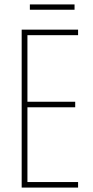

<svg xmlns="http://www.w3.org/2000/svg" viewBox="-20 -914 421 868"><path d="M333 -66H78V-780H333V-755H104V-454H320V-429H104V-91H333ZM317 -894V-870H115V-894Z"/></svg>

Font: Noto Sans Malayalam UI ExtraCondensed Thin
Style: Regular
Weight: 100
Width: 2
Designer: Jelle Bosma - Monotype Design Team
Foundry: Monotype Imaging Inc.
Version: Version 2.104; ttfautohint (v1.8.4.7-5d5b)